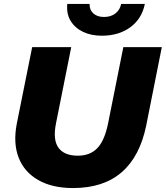

<svg xmlns="http://www.w3.org/2000/svg" viewBox="-20 -939 840 973"><path d="M350 14Q245 14 174 -26.5Q103 -67 74.5 -140Q46 -213 65 -312L143 -700H341L264 -315Q247 -230 276.5 -190Q306 -150 374 -150Q436 -150 473 -188Q510 -226 528 -315L605 -700H800L721 -303Q689 -146 596.5 -66Q504 14 350 14ZM496 -758Q442 -758 401 -777.5Q360 -797 338 -833Q316 -869 321 -919H434Q433 -889 453 -871Q473 -853 507 -853Q542 -853 565 -871Q588 -889 594 -919H714Q699 -844 640.5 -801Q582 -758 496 -758Z"/></svg>

Font: Montserrat ExtraBold
Style: Italic
Weight: 800
Italic angle: -11.3°
Designer: Julieta Ulanovsky
Foundry: Julieta Ulanovsky
Version: Version 9.000; ttfautohint (v1.8.4.7-5d5b)